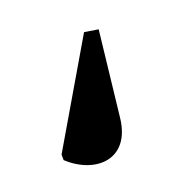

<svg xmlns="http://www.w3.org/2000/svg" viewBox="-152 -125 393 395"><g transform="rotate(-30 44.5 73.0)"><path d="M90 -53 -76 142 -78 154C-35 211 41 222 66 137L119 -43Z"/></g></svg>

Font: Noto Serif Display Black
Style: Italic
Weight: 900
Italic angle: -12°
Designer: Monotype Design Team
Foundry: Monotype Imaging Inc.
Version: Version 2.009